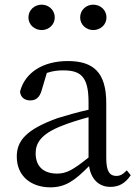

<svg xmlns="http://www.w3.org/2000/svg" viewBox="-20 -790 592 824"><path d="M380 -661C411 -661 437 -684 437 -715C437 -747 411 -770 380 -770C350 -770 324 -747 324 -715C324 -684 350 -661 380 -661ZM159 -661C189 -661 215 -684 215 -715C215 -747 189 -770 159 -770C128 -770 102 -747 102 -715C102 -684 128 -661 159 -661ZM360 -114C296 -63 267 -45 225 -45C171 -45 133 -72 133 -132C133 -172 151 -214 248 -251C275 -262 319 -276 360 -287ZM524 -59C509 -43 497 -35 479 -35C452 -35 436 -53 436 -111V-348C436 -478 382 -528 271 -528C165 -528 87 -479 66 -397C68 -373 85 -359 110 -359C136 -359 151 -374 159 -403L181 -477C207 -486 230 -488 251 -488C327 -488 360 -461 360 -351V-319C314 -309 266 -295 227 -283C91 -234 52 -185 52 -118C52 -32 116 14 196 14C261 14 301 -15 362 -77C371 -22 403 12 454 12C489 12 517 -2 541 -38Z"/></svg>

Font: Source Han Serif AKR9
Style: Regular
Weight: 400
Designer: Ryoko NISHIZUKA 西塚涼子 (kana & ideographs); Frank Grießhammer (Latin, Greek & Cyrillic); Sandoll Communications 산돌커뮤니케이션, 
Foundry: Adobe Systems Incorporated
Version: Version 1.005;hotconv 1.0.107;makeotfexe 2.5.65593